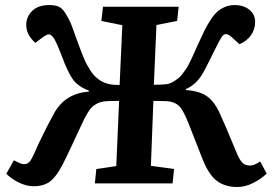

<svg xmlns="http://www.w3.org/2000/svg" viewBox="-20 -727 1077 761"><path d="M452.1 -327.1Q408.7 -327.1 393.1 -325.2Q378.4 -323.2 366.5 -317.4Q354.5 -311.5 346.2 -304.2Q337.9 -296.9 328.6 -281.5Q319.3 -266.1 313.5 -254.4Q307.6 -242.7 296.9 -219.2Q238.8 -94.2 229 -76.2Q199.7 -20 171.4 -2.9Q148.4 11.2 112.8 11.2Q85.4 11.2 55.9 -2.9Q26.4 -17.1 4.9 -38.1L35.2 -91.8Q63.5 -76.2 74.2 -76.2Q90.3 -76.2 99.1 -88.1Q107.9 -100.1 124.5 -138.2Q126 -142.1 127 -144.3Q127.9 -146.5 129.6 -150.1Q131.3 -153.8 132.8 -157.2Q166 -227.1 194.8 -278.8Q239.3 -357.4 332 -363.8V-368.2Q289.6 -383.8 269.3 -411.6Q249 -439.5 224.1 -506.8Q205.1 -557.1 194.3 -574Q183.6 -590.8 172.9 -590.8Q166 -590.8 147.9 -578.1L120.1 -557.1Q84 -589.4 84 -627.9Q84 -661.1 107.9 -684.1Q131.8 -707 174.8 -707Q197.3 -707 212.2 -700.9Q227.1 -694.8 240.5 -672.6Q253.9 -650.4 260 -636Q266.1 -621.6 281.7 -577.1Q283.7 -571.8 284.9 -568.8Q286.1 -565.9 287.8 -560.8Q289.6 -555.7 291 -551.8Q304.2 -515.1 314 -492.7Q323.7 -470.2 338.4 -447.5Q353 -424.8 371.8 -411.6Q390.6 -398.4 415 -393.1Q428.2 -390.1 454.1 -390.1L464.8 -627L381.8 -644L388.2 -700.2H688L682.1 -644L600.1 -627.9L589.8 -391.1Q638.7 -391.1 651.9 -396Q662.6 -399.9 672.4 -406.5Q682.1 -413.1 689 -418.5Q695.8 -423.8 704.3 -435.8Q712.9 -447.8 717.3 -453.4Q721.7 -459 730 -475.8Q738.3 -492.7 741 -498.3Q743.7 -503.9 753.2 -525.1Q762.7 -546.4 765.1 -551.8Q779.8 -584.5 789.8 -604.7Q799.8 -625 813.7 -646.7Q827.6 -668.5 840.8 -680.2Q854 -691.9 871.6 -699.5Q889.2 -707 910.2 -707Q944.8 -707 968 -688.7Q991.2 -670.4 991.2 -640.1Q991.2 -611.3 975.3 -588.1Q959.5 -564.9 929.2 -551.8L896 -582Q884.3 -591.8 876 -591.8Q866.2 -591.8 858.4 -580.3Q850.6 -568.8 829.1 -524.9Q791.5 -447.8 780.3 -430.7Q756.8 -393.1 722.2 -376.5Q719.2 -375 716.8 -374V-370.1Q773.4 -366.2 802.2 -344Q831.1 -321.8 849.1 -282.2Q870.1 -237.3 916 -126Q929.2 -93.3 940.7 -82Q952.1 -70.8 971.2 -70.8Q986.8 -70.8 1011.2 -86.9L1037.1 -39.1Q1014.2 -17.1 982.9 -1.5Q951.7 14.2 919.9 14.2Q873.5 14.2 841.1 -9Q808.6 -32.2 783.2 -95.2Q776.4 -112.3 758.8 -157.5Q741.2 -202.6 730 -231Q710.9 -279.8 697 -298.8Q683.1 -317.9 655.8 -324.2Q641.6 -327.1 587.9 -327.1L578.1 -69.8L669.9 -57.1L664.1 0H356L361.8 -57.1L440.9 -68.8Z"/></svg>

Font: Literata Book
Style: Bold Italic
Weight: 700
Italic angle: -3°
Designer: Latin by Veronika Burian and Jose Scaglione. Greek by Irene Vlachou. Cyrillic by Vera Evstafieva
Foundry: TypeTogether
Version: Version 1.003;PS 001.003;hotconv 1.0.88;makeotf.lib2.5.64775